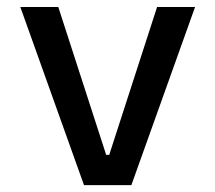

<svg xmlns="http://www.w3.org/2000/svg" viewBox="-20 -538 626 558"><path d="M224.1 0 39.1 -517.6H149.4L288.6 -87.9H297.4L436.5 -517.6H546.9L361.8 0Z"/></svg>

Font: CaskaydiaMono NF
Style: Regular
Weight: 400
Designer: Aaron Bell
Foundry: Saja Typeworks
Version: Version 2111.001; ttfautohint (v1.8.4);Nerd Fonts 3.1.1